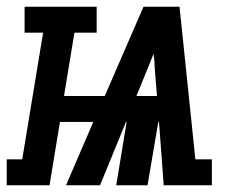

<svg xmlns="http://www.w3.org/2000/svg" viewBox="-73 -550 693 570"><path d="M-53 0V-77H-7L55 -453H0V-530H214V-453H148L117 -265H238L353 -530H460L507 -77H556V0H413L399 -188H397L365 0H272L303 -188H301L224 0H123L204 -188H105L74 0ZM332 -265H393L386 -353Q386 -363 385 -372Q384 -381 383 -390Q379 -381 375.5 -372Q372 -363 368 -353Z"/></svg>

Font: Iosevka Slab XBdExObl
Style: Regular
Weight: 800
Width: 7
Italic angle: -9°
Monospace: yes
Designer: Belleve Invis
Foundry: Belleve Invis
Version: Version 11.1.0; ttfautohint (v1.8.3)